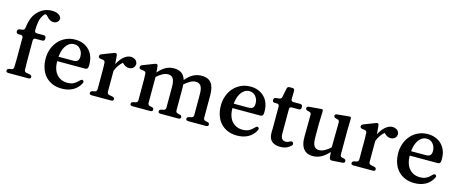

<svg xmlns="http://www.w3.org/2000/svg" viewBox="-42 -1311 4594 1921"><g transform="rotate(15 2255.0 -350.0)"><path d="M31 -425Q31 -448 54 -451L81 -455Q103 -458 106 -481Q114 -545 130.5 -584.5Q147 -624 175 -653Q209 -687 245.5 -701Q282 -715 319 -715Q357 -715 383 -701.5Q409 -688 417 -662Q417 -639 401 -623.5Q385 -608 359 -608Q321 -608 283 -654Q276 -663 266 -663Q259 -663 253 -657Q222 -619 214 -575Q206 -531 206 -483Q206 -457 231 -457H300Q325 -457 325 -432V-426Q325 -401 300 -401H233Q208 -401 208 -376V-201Q208 -169 208.5 -138Q209 -107 210 -75Q210 -52 232 -48L266 -42Q289 -37 289 -19Q289 0 264 0H58Q33 0 33 -19Q33 -37 56 -42L78 -46Q100 -50 100 -73Q101 -105 101.5 -137Q102 -169 102 -201V-376Q102 -401 77 -401H56Q31 -401 31 -425Z M816 -263Q812 -241 788 -241H498Q500 -150 542 -104Q584 -58 651 -58Q690 -58 717.5 -72.5Q745 -87 768 -113Q779 -125 789 -125Q794 -125 798 -122Q813 -112 802 -92Q776 -41 727 -14Q678 13 612 13Q556 13 512.5 -6Q469 -25 439.5 -58.5Q410 -92 395 -138Q380 -184 380 -238Q380 -290 397 -337Q414 -384 445.5 -419.5Q477 -455 521.5 -475.5Q566 -496 620 -496Q665 -496 701.5 -481Q738 -466 764 -439.5Q790 -413 804 -376Q818 -339 818 -294Q818 -286 818 -278.5Q818 -271 816 -263ZM500 -287H650Q686 -287 698.5 -302Q711 -317 711 -344Q711 -389 685.5 -419Q660 -449 622 -449Q591 -449 568.5 -433.5Q546 -418 531.5 -394Q517 -370 509.5 -341.5Q502 -313 500 -287Z M1051 -469Q1055 -466 1057 -461Q1059 -456 1060 -445L1067 -362Q1094 -415 1129.5 -444.5Q1165 -474 1202 -474Q1222 -474 1243 -462Q1264 -450 1270 -421Q1270 -393 1253 -376.5Q1236 -360 1207 -360Q1173 -360 1143 -391L1138 -396Q1116 -376 1098.5 -351.5Q1081 -327 1068 -293V-75Q1069 -52 1091 -48L1123 -42Q1146 -37 1146 -19Q1146 0 1121 0H921Q896 0 896 -19Q896 -37 919 -42L939 -46Q961 -51 962 -72V-253Q962 -273 962 -289Q962 -305 961 -317Q960 -325 960 -332Q960 -339 960 -347Q958 -370 936 -373L912 -376Q889 -379 889 -397Q889 -414 909 -422L1025 -467Q1034 -471 1042 -471Q1048 -471 1051 -469Z M2066 -72Q2067 -51 2089 -46L2107 -42Q2129 -38 2129 -19Q2129 0 2104 0H1921Q1896 0 1896 -19Q1896 -37 1919 -42L1940 -46Q1962 -51 1963 -72V-290Q1963 -351 1945.5 -376Q1928 -401 1893 -401Q1865 -401 1835.5 -384.5Q1806 -368 1777 -342Q1778 -333 1778.5 -322.5Q1779 -312 1779 -301V-72Q1780 -51 1802 -46L1820 -42Q1842 -38 1842 -19Q1842 0 1817 0H1634Q1609 0 1609 -19Q1609 -37 1632 -42L1652 -46Q1674 -51 1675 -72V-290Q1675 -350 1658 -375.5Q1641 -401 1606 -401Q1577 -401 1548 -385Q1519 -369 1490 -343V-72Q1491 -51 1513 -46L1530 -43Q1552 -38 1552 -19Q1552 0 1527 0H1343Q1318 0 1318 -19Q1318 -37 1341 -42L1362 -46Q1384 -51 1385 -72V-253Q1385 -273 1385 -289Q1385 -305 1384 -317Q1383 -325 1383 -332Q1383 -339 1383 -347Q1381 -370 1359 -373L1334 -376Q1311 -379 1311 -397Q1311 -414 1331 -422L1447 -467Q1456 -471 1465 -471Q1471 -471 1473 -469Q1481 -464 1482 -446L1487 -388Q1522 -430 1561 -452Q1600 -474 1647 -474Q1696 -474 1726 -453Q1756 -432 1770 -386Q1808 -432 1847.5 -453Q1887 -474 1938 -474Q2001 -474 2033.5 -434.5Q2066 -395 2066 -306Z M2631 -263Q2627 -241 2603 -241H2313Q2315 -150 2357 -104Q2399 -58 2466 -58Q2505 -58 2532.5 -72.5Q2560 -87 2583 -113Q2594 -125 2604 -125Q2609 -125 2613 -122Q2628 -112 2617 -92Q2591 -41 2542 -14Q2493 13 2427 13Q2371 13 2327.5 -6Q2284 -25 2254.5 -58.5Q2225 -92 2210 -138Q2195 -184 2195 -238Q2195 -290 2212 -337Q2229 -384 2260.5 -419.5Q2292 -455 2336.5 -475.5Q2381 -496 2435 -496Q2480 -496 2516.5 -481Q2553 -466 2579 -439.5Q2605 -413 2619 -376Q2633 -339 2633 -294Q2633 -286 2633 -278.5Q2633 -271 2631 -263ZM2315 -287H2465Q2501 -287 2513.5 -302Q2526 -317 2526 -344Q2526 -389 2500.5 -419Q2475 -449 2437 -449Q2406 -449 2383.5 -433.5Q2361 -418 2346.5 -394Q2332 -370 2324.5 -341.5Q2317 -313 2315 -287Z M2954 -66Q2965 -72 2973 -72Q2981 -72 2987 -65Q3000 -49 2985 -33Q2966 -13 2938.5 -1.5Q2911 10 2873 10Q2818 10 2786.5 -17.5Q2755 -45 2755 -104Q2755 -117 2755 -127.5Q2755 -138 2756 -148V-376Q2756 -401 2731 -401H2710Q2685 -401 2685 -425Q2685 -448 2708 -451L2743 -455Q2764 -458 2768 -479L2786 -569Q2790 -591 2813 -591H2841Q2865 -591 2865 -566L2863 -482Q2863 -457 2888 -457H2957Q2982 -457 2982 -432V-426Q2982 -401 2957 -401H2887Q2862 -401 2862 -376V-123Q2862 -86 2876.5 -70Q2891 -54 2914 -54Q2922 -54 2932.5 -56.5Q2943 -59 2954 -66Z M3482 -73Q3482 -50 3504 -46L3520 -43Q3542 -38 3542 -19Q3542 0 3518 2L3411 9H3409Q3387 9 3384 -14L3378 -72Q3303 15 3212 15Q3183 15 3159 5.5Q3135 -4 3118 -25Q3101 -45 3092 -77.5Q3083 -110 3084 -158L3086 -379Q3086 -401 3063 -406L3049 -409Q3027 -413 3027 -432Q3027 -450 3051 -452L3167 -462Q3171 -462 3174 -462.5Q3177 -463 3179 -463Q3186 -463 3190 -461Q3194 -457 3194 -438L3190 -320V-172Q3190 -109 3207.5 -84Q3225 -59 3257 -59Q3286 -59 3316.5 -75.5Q3347 -92 3375 -119L3378 -379Q3378 -401 3355 -406L3341 -409Q3319 -413 3319 -431Q3319 -449 3343 -451L3457 -462Q3461 -462 3464 -462.5Q3467 -463 3469 -463Q3476 -463 3480 -461Q3482 -459 3483.5 -454Q3485 -449 3485 -438L3482 -320Z M3762 -469Q3766 -466 3768 -461Q3770 -456 3771 -445L3778 -362Q3805 -415 3840.5 -444.5Q3876 -474 3913 -474Q3933 -474 3954 -462Q3975 -450 3981 -421Q3981 -393 3964 -376.5Q3947 -360 3918 -360Q3884 -360 3854 -391L3849 -396Q3827 -376 3809.5 -351.5Q3792 -327 3779 -293V-75Q3780 -52 3802 -48L3834 -42Q3857 -37 3857 -19Q3857 0 3832 0H3632Q3607 0 3607 -19Q3607 -37 3630 -42L3650 -46Q3672 -51 3673 -72V-253Q3673 -273 3673 -289Q3673 -305 3672 -317Q3671 -325 3671 -332Q3671 -339 3671 -347Q3669 -370 3647 -373L3623 -376Q3600 -379 3600 -397Q3600 -414 3620 -422L3736 -467Q3745 -471 3753 -471Q3759 -471 3762 -469Z M4468 -263Q4464 -241 4440 -241H4150Q4152 -150 4194 -104Q4236 -58 4303 -58Q4342 -58 4369.5 -72.5Q4397 -87 4420 -113Q4431 -125 4441 -125Q4446 -125 4450 -122Q4465 -112 4454 -92Q4428 -41 4379 -14Q4330 13 4264 13Q4208 13 4164.5 -6Q4121 -25 4091.5 -58.5Q4062 -92 4047 -138Q4032 -184 4032 -238Q4032 -290 4049 -337Q4066 -384 4097.5 -419.5Q4129 -455 4173.5 -475.5Q4218 -496 4272 -496Q4317 -496 4353.5 -481Q4390 -466 4416 -439.5Q4442 -413 4456 -376Q4470 -339 4470 -294Q4470 -286 4470 -278.5Q4470 -271 4468 -263ZM4152 -287H4302Q4338 -287 4350.5 -302Q4363 -317 4363 -344Q4363 -389 4337.5 -419Q4312 -449 4274 -449Q4243 -449 4220.5 -433.5Q4198 -418 4183.5 -394Q4169 -370 4161.5 -341.5Q4154 -313 4152 -287Z"/></g></svg>

Font: Song Myung
Style: Regular
Weight: 400
Designer: JIKJI
Foundry: JIKJI
Version: Version 1.00